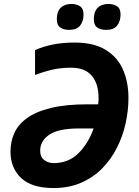

<svg xmlns="http://www.w3.org/2000/svg" viewBox="-20 -940 700 970"><path d="M250 10Q141 10 87 -40.5Q33 -91 33 -174Q33 -224 52 -267Q71 -310 116 -343Q161 -376 236.5 -394.5Q312 -413 424 -413H476Q477 -419 477.5 -427.5Q478 -436 478 -445Q478 -517 443.5 -557.5Q409 -598 339 -598Q286 -598 242 -587.5Q198 -577 157 -561V-687Q198 -705 247 -715Q296 -725 357 -725Q454 -725 514 -688Q574 -651 601.5 -588Q629 -525 629 -445Q629 -383 615 -318.5Q601 -254 571.5 -195Q542 -136 497 -90Q452 -44 390.5 -17Q329 10 250 10ZM251 -116Q325 -116 375 -164.5Q425 -213 453 -291H378Q275 -291 229 -259.5Q183 -228 183 -179Q183 -147 203.5 -131.5Q224 -116 251 -116ZM516 -789Q489 -789 471.5 -801Q454 -813 454 -843Q454 -881 473.5 -900.5Q493 -920 528 -920Q553 -920 571 -908.5Q589 -897 589 -867Q589 -832 571.5 -810.5Q554 -789 516 -789ZM329 -789Q302 -789 284.5 -801Q267 -813 267 -843Q267 -881 286.5 -900.5Q306 -920 341 -920Q366 -920 384 -908.5Q402 -897 402 -867Q402 -832 384.5 -810.5Q367 -789 329 -789Z"/></svg>

Font: Noto IKEA Latin
Style: Bold Italic
Weight: 700
Italic angle: -12°
Designer: Monotype Design Team
Foundry: Monotype Imaging Inc.
Version: Version 1.0